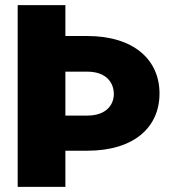

<svg xmlns="http://www.w3.org/2000/svg" viewBox="-20 -727 714 747"><path d="M48.8 -707V0H234.4V-140.6H319.3C501 -140.6 600.6 -231.4 600.6 -363.3C600.6 -494.1 501 -586.9 319.3 -586.9H234.4V-707ZM234.4 -277.3V-448.2H319.3C396.5 -448.2 422.9 -402.3 422.9 -361.3C422.9 -322.3 396.5 -277.3 319.3 -277.3Z"/></svg>

Font: Pretendard Black
Style: Regular
Weight: 900
Designer: Base glyphs from Inter by Rasmus Andersson; Hangeul glyphs from Noto Sans CJK(Source Han Sans) by Jang Soo-young and Kan
Foundry: Kil Hyung-jin
Version: Version 1.309;Glyphs 3.2 (3225)